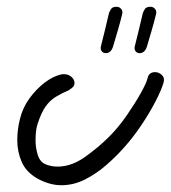

<svg xmlns="http://www.w3.org/2000/svg" viewBox="-20 -574 504 567"><path d="M161 -27Q144 -27 126 -32Q108 -37 90 -47Q57 -66 44 -96Q31 -126 31 -160Q31 -176 33 -191.5Q35 -207 39 -223Q47 -256 67 -283.5Q87 -311 112 -330Q137 -349 160 -354Q163 -355 168 -355Q182 -355 191 -347Q200 -339 200 -329Q200 -317 186 -310V-309Q163 -299 145.5 -288.5Q128 -278 115 -260Q102 -242 91 -208Q85 -190 85 -160Q85 -137 91.5 -116.5Q98 -96 114 -89Q131 -82 150 -82Q191 -82 231 -110.5Q271 -139 302 -170Q330 -198 354.5 -233.5Q379 -269 396 -299.5Q413 -330 416 -344Q420 -361 438 -361Q449 -361 458 -352.5Q467 -344 463 -330Q457 -309 439.5 -275Q422 -241 397.5 -204.5Q373 -168 346 -138Q324 -113 295 -87.5Q266 -62 232 -44.5Q198 -27 161 -27ZM278 -437Q283 -456 289.5 -483.5Q296 -511 302 -536Q304 -541 308 -547.5Q312 -554 325 -554Q332 -554 337.5 -548Q343 -542 341 -533Q335 -508 327 -481Q319 -454 314 -437Q308 -417 292 -417Q285 -417 280.5 -422.5Q276 -428 278 -437ZM392 -417Q385 -417 380.5 -422.5Q376 -428 378 -437Q383 -456 389.5 -483.5Q396 -511 402 -536Q404 -541 408 -547.5Q412 -554 425 -554Q432 -554 437.5 -548Q443 -542 441 -533Q435 -508 427 -481Q419 -454 414 -437Q408 -417 392 -417Z"/></svg>

Font: Grape Nuts
Style: Regular
Weight: 400
Designer: Robert E. Leuschke
Foundry: Robert E. Leuschke
Version: Version 1.010; ttfautohint (v1.8.3)